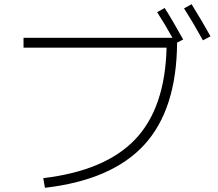

<svg xmlns="http://www.w3.org/2000/svg" viewBox="-20 -867 1040 914"><path d="M728 -809 764 -829Q798 -776 852 -679L823 -664Q821 -346 667 -178Q513 -10 194 27L186 -19Q481 -54 623.5 -203.5Q766 -353 773 -640H92V-687H801Q762 -757 728 -809ZM856 -827 892 -847Q946 -760 982 -694L946 -675Q902 -755 856 -827Z"/></svg>

Font: Mplus 1p Light
Style: Regular
Weight: 300
Version: Version 1.061